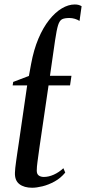

<svg xmlns="http://www.w3.org/2000/svg" viewBox="-20 -850 394 880"><path d="M127.5 10.5Q90.5 10.5 68.8 -6.2Q47 -23 48.5 -59Q48.5 -67 50 -80.5Q51.5 -94 54 -111.8Q56.5 -129.5 59.5 -150.2Q62.5 -171 66 -193.5L104.5 -458.5H38L40.5 -474.5L112.5 -502L122.5 -556.5Q134.5 -622 156 -672.8Q177.5 -723.5 205.2 -758.5Q233 -793.5 263.2 -811.5Q293.5 -829.5 322.5 -829.5Q332.5 -829.5 340 -827.5Q347.5 -825.5 354 -821.5L344.5 -754Q335.5 -760 323 -763.8Q310.5 -767.5 298 -767.5Q276 -767.5 264.5 -761.8Q253 -756 246.2 -734.5Q239.5 -713 232.5 -665.5L209 -502.5H307.5L301 -458.5H202.5L161 -175.5Q155 -132 151.8 -108.2Q148.5 -84.5 148.5 -68Q148.5 -52 157.8 -45.5Q167 -39 181 -39Q203 -39 226.5 -49.5Q250 -60 270.5 -79L279 -59Q258 -33.5 230.2 -18.2Q202.5 -3 175 3.8Q147.5 10.5 127.5 10.5Z"/></svg>

Font: Merriweather 144pt
Style: Italic
Weight: 400
Italic angle: -7.8°
Version: Version 2.101